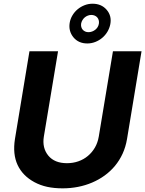

<svg xmlns="http://www.w3.org/2000/svg" viewBox="-20 -1003 781 1033"><path d="M60.4 -255 138.5 -727.3H292.3L215.9 -268.1Q206 -207 240.1 -165.5Q273.8 -125 340.2 -125Q372.9 -125 401.6 -135.1Q430.4 -145.2 452.9 -164.1Q475.5 -182.9 490.8 -209.3Q506 -235.8 511.4 -268.1L587.7 -727.3H741.5L663.4 -255Q656.2 -212.4 639.6 -176.1Q622.9 -139.9 598.4 -110.4Q573.9 -81 542.6 -58.4Q511.4 -35.9 475.3 -20.6Q439.3 -5.3 399.3 2.5Q359.4 10.3 317.5 10.3Q271.3 10.3 234.2 2.3Q197.1 -5.7 164.8 -23.1Q101.6 -57.5 74.6 -115.6Q47.6 -173.7 60.4 -255ZM354.8 -879.3Q358.3 -901.3 369.7 -920.3Q381 -939.3 397.7 -953.1Q414.4 -967 435 -975Q455.6 -983 478 -983Q525.6 -983 553.6 -950.6Q582 -918 573.5 -872.9Q569.2 -851.2 557.9 -832.2Q546.5 -813.2 529.8 -799.2Q513.1 -785.2 492.5 -777.2Q471.9 -769.2 449.6 -769.2Q402.7 -769.2 375.4 -801.8Q348 -835.2 354.8 -879.3ZM456.3 -829.9Q466.3 -829.9 475.7 -833.5Q485.1 -837 492.7 -843Q500.4 -849.1 505.5 -857.6Q510.7 -866.1 512.1 -876.1Q513.5 -885.7 511.2 -894.2Q508.9 -902.7 503.4 -909.1Q497.9 -915.5 489.7 -919Q481.5 -922.6 471.2 -922.6Q461.6 -922.6 452.4 -919Q443.2 -915.5 435.9 -909.3Q428.6 -903.1 423.5 -894.5Q418.3 -886 416.5 -876.1Q415.1 -866.5 417.3 -858.1Q419.4 -849.8 424.7 -843.6Q430 -837.4 438 -833.6Q446 -829.9 456.3 -829.9Z"/></svg>

Font: Inter P
Style: Bold Italic
Weight: 700
Italic angle: 9.39999°
Designer: Rasmus Andersson
Foundry: rsms
Version: Version 3.018;git-588b23468